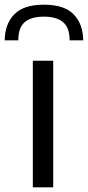

<svg xmlns="http://www.w3.org/2000/svg" viewBox="-63 -799 375 819"><path d="M77 -540H164V0H77ZM-43 -627Q-42 -697 -2 -738Q38 -779 124 -779Q211 -779 251 -738Q291 -697 292 -627H234Q234 -681 206 -704.5Q178 -728 124 -728Q70 -728 42.5 -704.5Q15 -681 15 -627Z"/></svg>

Font: EncodeSans
Style: Regular
Weight: 400
Designer: Pablo Impallari, Andres Torresi
Foundry: Pablo Impallari, Andres Torresi
Version: Version 1.000; ttfautohint (v1.4.1)